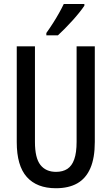

<svg xmlns="http://www.w3.org/2000/svg" viewBox="-20 -950 569 979"><path d="M463.4 -713.9V-226.1Q463.4 -144.5 440.7 -92.3Q418 -40 374 -15.1Q330.1 9.8 265.1 9.8Q168 9.8 116.7 -47.6Q65.4 -105 65.4 -225.1V-713.9H158.2V-226.1Q158.2 -144.5 186 -109.1Q213.9 -73.7 265.6 -73.7Q300.3 -73.7 323.5 -88.9Q346.7 -104 358.6 -137.7Q370.6 -171.4 370.6 -227.1V-713.9ZM410.2 -929.7V-920.9Q399.9 -905.3 383.8 -885.3Q367.7 -865.2 348.6 -844.2Q329.6 -823.2 310.3 -803.7Q291 -784.2 275.4 -770H216.3V-781.7Q235.4 -808.6 251.5 -834Q267.6 -859.4 281 -883.3Q294.4 -907.2 305.2 -929.7Z"/></svg>

Font: Open Sans Condensed Medium
Style: Regular
Weight: 500
Width: 3
Designer: Monotype Design Team
Foundry: Monotype Imaging Inc.
Version: Version 3.000